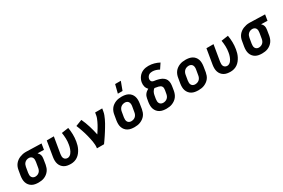

<svg xmlns="http://www.w3.org/2000/svg" viewBox="103 -1937 4604 3124"><g transform="rotate(-30 2405.5 -375.0)"><path d="M253 8Q221 8 190 2.5Q159 -3 132.5 -18Q106 -33 87 -56.5Q68 -80 58.5 -109Q49 -138 48.5 -170Q48 -202 53 -234L70 -334Q74 -361 84.5 -387.5Q95 -414 113 -437Q131 -460 155 -477.5Q179 -495 205 -505.5Q231 -516 258.5 -522Q286 -528 313 -528H331L611 -520L593 -410L474 -413Q486 -402 495.5 -388Q505 -374 510 -357.5Q515 -341 515 -322.5Q515 -304 512 -286L496 -186Q491 -159 481 -132Q471 -105 453.5 -81.5Q436 -58 412.5 -40Q389 -22 362.5 -11Q336 0 308 4Q280 8 253 8ZM254 -102Q274 -102 294 -109Q314 -116 329.5 -130.5Q345 -145 353.5 -164.5Q362 -184 365 -204L382 -304Q385 -323 385 -342.5Q385 -362 377.5 -379Q370 -396 354.5 -406Q339 -416 320 -418H307Q287 -418 267.5 -410Q248 -402 233.5 -387.5Q219 -373 211 -354Q203 -335 200 -316L183 -216Q180 -196 180.5 -175.5Q181 -155 190 -138Q199 -121 216.5 -111.5Q234 -102 254 -102Z M861 8Q828 8 797 2.5Q766 -3 740 -18Q714 -33 695 -56.5Q676 -80 666.5 -109Q657 -138 656.5 -170Q656 -202 661 -234L709 -520H842L791 -216Q788 -196 788.5 -175.5Q789 -155 797.5 -138Q806 -121 823.5 -111.5Q841 -102 861 -102Q880 -102 898 -112Q916 -122 929 -137.5Q942 -153 951 -170.5Q960 -188 967 -206.5Q974 -225 978.5 -243.5Q983 -262 986 -281Q996 -337 994 -392.5Q992 -448 983 -502L1113 -521Q1124 -459 1125.5 -394.5Q1127 -330 1116 -264Q1111 -232 1101.5 -199.5Q1092 -167 1076.5 -136.5Q1061 -106 1039 -78Q1017 -50 988 -30Q959 -10 926 -1Q893 8 861 8Z M1352 0Q1357 -33 1355.5 -65Q1354 -97 1348.5 -128Q1343 -159 1336.5 -189Q1330 -219 1322.5 -249.5Q1315 -280 1306 -309.5Q1297 -339 1287 -368Q1277 -397 1266.5 -425.5Q1256 -454 1244 -482L1363 -528Q1400 -449 1426 -364.5Q1452 -280 1470 -193Q1484 -215 1498.5 -237Q1513 -259 1526.5 -281.5Q1540 -304 1552 -326.5Q1564 -349 1575 -372.5Q1586 -396 1595.5 -420Q1605 -444 1609 -468L1618 -520H1751L1742 -468Q1737 -436 1725 -405Q1713 -374 1699 -344Q1685 -314 1668.5 -284.5Q1652 -255 1634.5 -226Q1617 -197 1599 -168.5Q1581 -140 1562.5 -112Q1544 -84 1524.5 -56Q1505 -28 1485 0Z M2057 8Q2024 8 1992.5 2.5Q1961 -3 1934.5 -17.5Q1908 -32 1888.5 -55.5Q1869 -79 1859 -108Q1849 -137 1848.5 -169.5Q1848 -202 1853 -234L1870 -334Q1874 -361 1884.5 -388.5Q1895 -416 1912.5 -439.5Q1930 -463 1954.5 -480.5Q1979 -498 2006 -509Q2033 -520 2061 -524Q2089 -528 2116 -528Q2149 -528 2180.5 -522.5Q2212 -517 2239 -502.5Q2266 -488 2285.5 -464.5Q2305 -441 2314.5 -412Q2324 -383 2324.5 -350.5Q2325 -318 2320 -286L2304 -186Q2299 -159 2289 -131.5Q2279 -104 2261 -80.5Q2243 -57 2218.5 -39.5Q2194 -22 2167.5 -11Q2141 0 2112.5 4Q2084 8 2057 8ZM2057 -102Q2078 -102 2098.5 -108.5Q2119 -115 2135.5 -129.5Q2152 -144 2161 -164Q2170 -184 2173 -204L2190 -304Q2194 -325 2192.5 -345.5Q2191 -366 2182 -383Q2173 -400 2155 -409Q2137 -418 2117 -418Q2096 -418 2075.5 -411.5Q2055 -405 2038.5 -390.5Q2022 -376 2012.5 -356Q2003 -336 2000 -316L1983 -216Q1980 -195 1981 -174.5Q1982 -154 1991.5 -137Q2001 -120 2019 -111Q2037 -102 2057 -102ZM2091 -600 2131 -758H2238L2179 -600Z M2657 8Q2625 8 2593.5 2.5Q2562 -3 2535 -17.5Q2508 -32 2488.5 -55.5Q2469 -79 2459 -108Q2449 -137 2448.5 -169Q2448 -201 2453 -234L2464 -297Q2467 -316 2474.5 -335Q2482 -354 2495 -370.5Q2508 -387 2524.5 -400Q2541 -413 2560 -423Q2547 -435 2537 -451.5Q2527 -468 2522 -486.5Q2517 -505 2516.5 -525Q2516 -545 2519 -565Q2523 -590 2533.5 -614.5Q2544 -639 2560.5 -661Q2577 -683 2598.5 -699.5Q2620 -716 2645 -726Q2670 -736 2695 -740Q2720 -744 2745 -744Q2800 -744 2850.5 -730Q2901 -716 2946 -692L2882 -596Q2854 -612 2821.5 -622.5Q2789 -633 2754 -633Q2737 -633 2719.5 -629Q2702 -625 2687.5 -614Q2673 -603 2663.5 -587Q2654 -571 2651 -554Q2649 -537 2654 -520.5Q2659 -504 2673.5 -495.5Q2688 -487 2705.5 -485Q2723 -483 2740 -480Q2757 -477 2773 -472.5Q2789 -468 2805.5 -463Q2822 -458 2836.5 -450.5Q2851 -443 2864 -433.5Q2877 -424 2888 -411.5Q2899 -399 2906 -384Q2913 -369 2916.5 -352.5Q2920 -336 2920.5 -318.5Q2921 -301 2919 -283.5Q2917 -266 2914 -248L2904 -186Q2899 -159 2889 -132Q2879 -105 2861 -81Q2843 -57 2818.5 -39.5Q2794 -22 2767.5 -11Q2741 0 2713 4Q2685 8 2657 8ZM2658 -102Q2678 -102 2698.5 -108.5Q2719 -115 2735.5 -129.5Q2752 -144 2761 -164Q2770 -184 2773 -204L2784 -266Q2787 -284 2786.5 -302Q2786 -320 2777 -334.5Q2768 -349 2753 -357Q2738 -365 2721 -369Q2704 -373 2686.5 -375.5Q2669 -378 2653 -382Q2639 -373 2629 -361Q2619 -349 2612 -335.5Q2605 -322 2600.5 -307.5Q2596 -293 2594 -279L2583 -216Q2580 -195 2581 -174.5Q2582 -154 2591.5 -137Q2601 -120 2619 -111Q2637 -102 2658 -102Z M3257 8Q3224 8 3192.5 2.5Q3161 -3 3134.5 -17.5Q3108 -32 3088.5 -55.5Q3069 -79 3059 -108Q3049 -137 3048.5 -169.5Q3048 -202 3053 -234L3070 -334Q3074 -361 3084.5 -388.5Q3095 -416 3112.5 -439.5Q3130 -463 3154.5 -480.5Q3179 -498 3206 -509Q3233 -520 3261 -524Q3289 -528 3316 -528Q3349 -528 3380.5 -522.5Q3412 -517 3439 -502.5Q3466 -488 3485.5 -464.5Q3505 -441 3514.5 -412Q3524 -383 3524.5 -350.5Q3525 -318 3520 -286L3504 -186Q3499 -159 3489 -131.5Q3479 -104 3461 -80.5Q3443 -57 3418.5 -39.5Q3394 -22 3367.5 -11Q3341 0 3312.5 4Q3284 8 3257 8ZM3257 -102Q3278 -102 3298.5 -108.5Q3319 -115 3335.5 -129.5Q3352 -144 3361 -164Q3370 -184 3373 -204L3390 -304Q3394 -325 3392.5 -345.5Q3391 -366 3382 -383Q3373 -400 3355 -409Q3337 -418 3317 -418Q3296 -418 3275.5 -411.5Q3255 -405 3238.5 -390.5Q3222 -376 3212.5 -356Q3203 -336 3200 -316L3183 -216Q3180 -195 3181 -174.5Q3182 -154 3191.5 -137Q3201 -120 3219 -111Q3237 -102 3257 -102Z M3861 8Q3828 8 3797 2.5Q3766 -3 3740 -18Q3714 -33 3695 -56.5Q3676 -80 3666.5 -109Q3657 -138 3656.5 -170Q3656 -202 3661 -234L3709 -520H3842L3791 -216Q3788 -196 3788.5 -175.5Q3789 -155 3797.5 -138Q3806 -121 3823.5 -111.5Q3841 -102 3861 -102Q3880 -102 3898 -112Q3916 -122 3929 -137.5Q3942 -153 3951 -170.5Q3960 -188 3967 -206.5Q3974 -225 3978.5 -243.5Q3983 -262 3986 -281Q3996 -337 3994 -392.5Q3992 -448 3983 -502L4113 -521Q4124 -459 4125.5 -394.5Q4127 -330 4116 -264Q4111 -232 4101.5 -199.5Q4092 -167 4076.5 -136.5Q4061 -106 4039 -78Q4017 -50 3988 -30Q3959 -10 3926 -1Q3893 8 3861 8Z M4453 8Q4421 8 4390 2.5Q4359 -3 4332.5 -18Q4306 -33 4287 -56.5Q4268 -80 4258.5 -109Q4249 -138 4248.5 -170Q4248 -202 4253 -234L4270 -334Q4274 -361 4284.5 -387.5Q4295 -414 4313 -437Q4331 -460 4355 -477.5Q4379 -495 4405 -505.5Q4431 -516 4458.5 -522Q4486 -528 4513 -528H4531L4811 -520L4793 -410L4674 -413Q4686 -402 4695.5 -388Q4705 -374 4710 -357.5Q4715 -341 4715 -322.5Q4715 -304 4712 -286L4696 -186Q4691 -159 4681 -132Q4671 -105 4653.5 -81.5Q4636 -58 4612.5 -40Q4589 -22 4562.5 -11Q4536 0 4508 4Q4480 8 4453 8ZM4454 -102Q4474 -102 4494 -109Q4514 -116 4529.5 -130.5Q4545 -145 4553.5 -164.5Q4562 -184 4565 -204L4582 -304Q4585 -323 4585 -342.5Q4585 -362 4577.5 -379Q4570 -396 4554.5 -406Q4539 -416 4520 -418H4507Q4487 -418 4467.5 -410Q4448 -402 4433.5 -387.5Q4419 -373 4411 -354Q4403 -335 4400 -316L4383 -216Q4380 -196 4380.5 -175.5Q4381 -155 4390 -138Q4399 -121 4416.5 -111.5Q4434 -102 4454 -102Z"/></g></svg>

Font: Iosevka Aile Extrabold
Style: Italic
Weight: 800
Italic angle: -9°
Designer: Belleve Invis
Foundry: Belleve Invis
Version: Version 31.1.0; ttfautohint (v1.8.4)